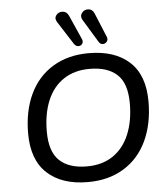

<svg xmlns="http://www.w3.org/2000/svg" viewBox="-60 -968 893 1030"><g transform="rotate(-5 386.0 -452.5)"><path d="M74.5 -278.3Q74.5 -398.3 117.1 -488.8Q159.7 -579.4 241.4 -629.3Q323 -679.3 435.3 -679.3Q575.3 -679.3 654.1 -607.4Q732.8 -535.6 732.8 -393.4Q732.8 -273.4 690.2 -182.3Q647.6 -91.2 565.9 -41Q484.3 9.3 372 9.3Q232.6 9.3 153.6 -63.1Q74.5 -135.4 74.5 -278.3ZM632.1 -392.1Q632.1 -499.6 581 -547.3Q530 -595 432.3 -595Q351 -595 292.9 -556.4Q234.8 -517.8 205 -446.8Q175.2 -375.7 175.2 -279.5Q175.2 -171.4 226.3 -123.2Q277.3 -75 374 -75Q456.3 -75 514 -113.9Q571.8 -152.8 601.9 -224.5Q632.1 -296.3 632.1 -392.1ZM486.3 -888.1 539.9 -758.5Q546.1 -744.3 538 -733Q529.9 -721.7 516.2 -721.4Q502.5 -721.1 494.1 -735L419.4 -858Q405.8 -879.5 418.6 -897.2Q431.4 -914.9 453.8 -913.7Q476.2 -912.5 486.3 -888.1ZM348.5 -888.1 406.5 -757.3Q412.6 -743 405.2 -732.4Q397.7 -721.7 384.4 -721.7Q371 -721.7 361.3 -735.6L282.2 -859.2Q267.9 -880.1 280.5 -897.2Q293 -914.3 315.4 -913.1Q337.8 -911.9 348.5 -888.1Z"/></g></svg>

Font: SN Pro Thin
Style: Italic
Weight: 200
Italic angle: -9°
Designer: Tobias Whetton
Foundry: Supernotes
Version: Version 1.003;Glyphs 3.3 (3324)